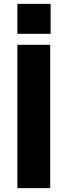

<svg xmlns="http://www.w3.org/2000/svg" viewBox="-20 -974 351 994"><path d="M240 -742V0H70V-742ZM242 -799H70V-954H242Z"/></svg>

Font: Morrison
Style: Bold
Weight: 700
Designer: Pablo Impallari, Rodrigo Fuenzalida (Modified by Dan O. Williams)
Version: Version 0.03;June 6, 2019;FontCreator 11.5.0.2425 64-bit; tt